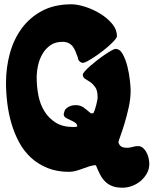

<svg xmlns="http://www.w3.org/2000/svg" viewBox="-20 -793 724 895"><path d="M313 -773Q340 -773 376.5 -761.5Q413 -750 446 -730Q479 -710 502 -683Q525 -656 525 -624Q525 -618 515 -606.5Q505 -595 489.5 -581Q474 -567 455 -552.5Q436 -538 418.5 -526.5Q401 -515 387 -507.5Q373 -500 367 -500Q358 -500 350.5 -507.5Q343 -515 343 -524Q338 -537 333 -550.5Q328 -564 320.5 -574.5Q313 -585 301 -591.5Q289 -598 271 -598Q238 -598 215.5 -582.5Q193 -567 178.5 -542.5Q164 -518 157.5 -488.5Q151 -459 151 -431Q151 -389 159 -348Q167 -307 187 -274.5Q207 -242 239.5 -221.5Q272 -201 322 -201Q326 -201 330.5 -201.5Q335 -202 340 -203Q340 -215 330 -221.5Q320 -228 308.5 -233Q297 -238 287 -244Q277 -250 277 -262Q277 -264 279.5 -271Q282 -278 283 -281Q292 -292 305 -297.5Q318 -303 332 -303Q355 -303 371 -291Q387 -279 403 -265H415Q418 -270 421.5 -280Q425 -290 428 -301.5Q431 -313 433 -323.5Q435 -334 435 -340Q435 -371 424 -386.5Q413 -402 400.5 -410.5Q388 -419 377 -425.5Q366 -432 366 -445Q366 -450 375.5 -461Q385 -472 400.5 -485.5Q416 -499 434 -513Q452 -527 469 -538.5Q486 -550 499.5 -557.5Q513 -565 519 -565Q539 -565 552.5 -540Q566 -515 574 -482.5Q582 -450 585.5 -418Q589 -386 589 -371Q589 -333 580 -292.5Q571 -252 560.5 -217.5Q550 -183 541 -158.5Q532 -134 532 -129Q537 -114 547 -109Q557 -104 572 -104Q585 -104 597.5 -108Q610 -112 623 -112Q637 -112 647 -103Q657 -94 663.5 -81.5Q670 -69 673 -54.5Q676 -40 676 -29Q676 -5 664.5 15.5Q653 36 635 51Q617 66 595 74Q573 82 551 82Q523 82 503.5 74.5Q484 67 470 53Q456 39 446 19.5Q436 0 427 -23Q413 -23 397.5 -18Q382 -13 366 -7Q350 -1 334 3.5Q318 8 302 8Q245 8 201 -10Q157 -28 124 -58.5Q91 -89 69 -130Q47 -171 33.5 -217Q20 -263 14 -312Q8 -361 8 -407Q8 -478 26 -544Q44 -610 81.5 -661Q119 -712 176.5 -742.5Q234 -773 313 -773Z"/></svg>

Font: r_Neptun CAT
Style: Regular
Weight: 400
Foundry: Peter Wiegel, CAT-Fonts
Version: Version 1.000;June 8, 2024;FontCreator 14.0.0.2814 32-bit